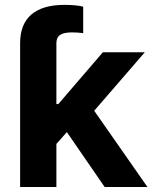

<svg xmlns="http://www.w3.org/2000/svg" viewBox="-20 -753 617 773"><path d="M61 -420.9V-579.1Q61 -655.8 106.4 -694.6Q151.9 -733.4 239.3 -733.4Q261.2 -733.4 280.8 -731.7Q300.3 -730 314.9 -726.1V-619.6Q304.2 -621.1 292.7 -621.8Q281.2 -622.6 270 -622.6Q236.8 -622.6 221.9 -612.3Q207 -602.1 207 -578.6V-420.9ZM193.8 -158.7V-334H214.8L394 -542.5H563L327.6 -270.5H293ZM61 0V-542.5H207V0ZM401.4 0 237.8 -237.8 335.4 -341.3 573.7 0Z"/></svg>

Font: Inter 16pt
Style: Bold
Weight: 700
Version: Version 4.001;git-66647c0bb